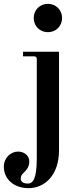

<svg xmlns="http://www.w3.org/2000/svg" viewBox="-72 -744 412 1002"><path d="M-52 126C-52 192 2 238 77 238C159 238 236 173 236 40V-474H48V-450H104C116 -450 120 -446 120 -434V82C120 189 100 214 73 214C58 214 36 209 36 188C36 176 42 166 53 156C63 147 81 128 81 100C81 64 50 47 22 47C-16 47 -52 80 -52 126ZM104 -650C104 -608 136 -576 178 -576C220 -576 252 -608 252 -650C252 -692 220 -724 178 -724C136 -724 104 -692 104 -650Z"/></svg>

Font: Old Standard
Style: Bold
Weight: 700
Designer: Alexey Kryukov <alexios@thessalonica.org.ru>
Version: Version 2.0.2